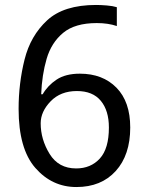

<svg xmlns="http://www.w3.org/2000/svg" viewBox="-20 -744 591 774"><path d="M288 10Q388 10 446.5 -54.5Q505 -119 505 -230Q505 -334 449.5 -390.5Q394 -447 302 -447Q244 -447 208 -423Q172 -399 152 -364H146Q149 -442 168 -507Q187 -572 234.5 -611.5Q282 -651 370 -651Q416 -651 451 -639V-715Q435 -720 410.5 -722Q386 -724 367 -724Q237 -724 170 -662Q103 -600 79 -504Q55 -408 55 -305Q55 -144 122.5 -67Q190 10 288 10ZM287 -65Q216 -65 180 -123.5Q144 -182 144 -247Q144 -294 184 -335.5Q224 -377 290 -377Q354 -377 386.5 -337.5Q419 -298 419 -230Q419 -145 382.5 -105Q346 -65 287 -65Z"/></svg>

Font: Noto Sans Devanagari
Style: Regular
Weight: 400
Designer: Jelle Bosma - Monotype Design Team
Foundry: Monotype Imaging Inc.
Version: Version 1.901